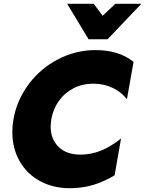

<svg xmlns="http://www.w3.org/2000/svg" viewBox="-20 -978 765 1012"><path d="M405 -163Q330 -163 288.5 -204Q247 -245 247 -311Q247 -324 251 -352Q260 -403 290 -445.5Q320 -488 367 -512.5Q414 -537 471 -537Q528 -537 574.5 -514.5Q621 -492 649 -455L684 -652Q606 -714 484 -714Q380 -714 287 -666Q194 -618 131.5 -534.5Q69 -451 51 -350Q45 -316 45 -282Q45 -196 83.5 -128.5Q122 -61 191 -23.5Q260 14 348 14Q413 14 470.5 -3Q528 -20 584 -54L618 -248Q564 -205 512 -184Q460 -163 405 -163ZM588 -958 521 -895 474 -958H334L447 -771H547L725 -958Z"/></svg>

Font: Geom Black
Style: Bold Italic
Weight: 900
Italic angle: -10°
Version: Version 1.102